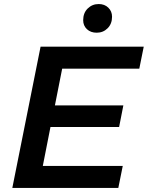

<svg xmlns="http://www.w3.org/2000/svg" viewBox="-20 -931 732 951"><path d="M192 -109H588L566 0H41L181 -700H692L670 -591H288L252 -409H591L570 -302H230ZM459 -769Q429 -769 410.5 -786.5Q392 -804 392 -831Q392 -867 414.5 -889Q437 -911 469 -911Q498 -911 516.5 -893Q535 -875 535 -848Q535 -813 513 -791Q491 -769 459 -769Z"/></svg>

Font: Montserrat Thin SemiBold
Style: Italic
Weight: 600
Italic angle: -11.3°
Version: Version 9.000